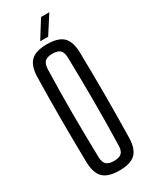

<svg xmlns="http://www.w3.org/2000/svg" viewBox="-243 -1010 856 1073"><g transform="rotate(-30 185.0 -474.0)"><path d="M185.2 7.2Q112.6 7.2 80.8 -24.2Q49 -55.6 47.7 -127.8Q46.3 -197.9 45.6 -265.4Q44.9 -332.9 44.9 -399.9Q44.9 -466.9 45.6 -534.4Q46.3 -601.9 47.7 -672Q49 -744.5 80.8 -775.9Q112.6 -807.2 185.2 -807.2Q257.9 -807.2 289.7 -775.9Q321.4 -744.5 322.5 -672Q323.7 -601.7 324.5 -534Q325.3 -466.3 325.3 -399.6Q325.3 -332.8 324.5 -265.3Q323.7 -197.9 322.5 -127.8Q321.4 -55.6 289.7 -24.2Q257.9 7.2 185.2 7.2ZM185.2 -54.4Q219.5 -54.4 234.5 -68.6Q249.5 -82.9 250 -116.5Q252.1 -188.6 252.9 -259.9Q253.7 -331.2 253.7 -402.1Q253.7 -472.9 252.7 -543.3Q251.7 -613.6 250 -683.3Q249.5 -717.2 234.4 -731.6Q219.3 -746 185.2 -746Q151.5 -746 136.4 -731.6Q121.2 -717.2 120.2 -683.3Q118.2 -613.6 117.2 -543.3Q116.1 -472.9 116.3 -402.1Q116.5 -331.2 117.6 -259.9Q118.6 -188.6 120.2 -116.5Q121.2 -82.9 136.4 -68.6Q151.5 -54.4 185.2 -54.4ZM161.5 -840 233.5 -955.2H286.9L212.8 -840Z"/></g></svg>

Font: Big Shoulders Thin
Style: Regular
Weight: 100
Designer: Patric King
Foundry: XO Type Co
Version: Version 2.002